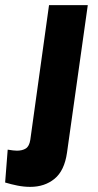

<svg xmlns="http://www.w3.org/2000/svg" viewBox="-104 -513 382 748"><path d="M14 215Q-11 215 -36 210Q-61 205 -84 198L-74 70Q-63 72 -53 73Q-43 74 -38 74Q-17 74 -3.5 65.5Q10 57 14 32L87 -493H238L157 82Q147 152 108.5 183.5Q70 215 14 215Z"/></svg>

Font: Hanken Grotesk Black
Style: Italic
Weight: 900
Italic angle: -8°
Designer: Alfredo Marco Pradil
Foundry: Hanken Design Co.
Version: Version 3.013